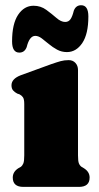

<svg xmlns="http://www.w3.org/2000/svg" viewBox="-20 -732 388 752"><path d="M285.5 -458V-123.5Q285.5 -101 289 -92.2Q292.5 -83.5 299.5 -78.5L308 -73.5Q331 -59.5 331 -36.5Q331 0 289 0H71.5Q30 0 30 -36.5Q30 -59.5 52.5 -73.5L61.5 -78.5Q68 -83.5 71.5 -92.2Q75 -101 75 -123.5V-324.5Q75 -343.5 70 -350.8Q65 -358 56.5 -362.5L47.5 -365.5Q37 -371 31 -378.2Q25 -385.5 25 -398Q25 -423 60.5 -437L180 -480.5Q203 -488.5 217.5 -492.5Q232 -496.5 249 -496.5Q265.5 -496.5 275.5 -485.5Q285.5 -474.5 285.5 -458ZM242 -528Q221.3 -528 203.7 -537.5Q186.2 -547 171.3 -559.5Q156.5 -572 143.4 -581.8Q130.4 -591.5 118.2 -591.5Q95.3 -591.5 84.5 -547.5Q76.4 -526 55.7 -526Q27.3 -526 27.3 -570Q27.3 -638.5 50.9 -674Q74.6 -709.5 111.5 -709.5Q139.4 -709.5 161.2 -693.5Q183 -677.5 201 -661.8Q219 -646 235.2 -646Q248.7 -646 256.1 -656.8Q263.6 -667.5 269 -690Q277.1 -711.5 297.8 -711.5Q326.1 -711.5 326.1 -667.5Q326.1 -599 302.3 -563.5Q278.4 -528 242 -528Z"/></svg>

Font: Fraunces 9pt Soft Black
Style: Regular
Weight: 900
Version: Version 1.000;[b76b70a41]